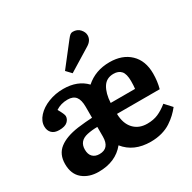

<svg xmlns="http://www.w3.org/2000/svg" viewBox="-176 -971 1156 1159"><g transform="rotate(-30 402.0 -391.5)"><path d="M350.1 -580.1 316.9 -615.2 436 -768.1Q448.7 -784.7 456.8 -790.8Q464.8 -796.9 475.1 -796.9Q506.3 -796.9 524.7 -776.4Q543 -755.9 543 -733.9Q543 -698.2 505.9 -675.8ZM189.9 14.2Q123 14.2 79.6 -21.7Q36.1 -57.6 36.1 -127.9Q36.1 -195.8 82.3 -231.7Q128.4 -267.6 214.8 -279.8Q273.4 -287.1 316.9 -289.1V-365.2Q316.9 -413.6 299.1 -435.8Q281.2 -458 243.2 -458Q195.8 -458 160.2 -434.1Q185.1 -390.6 185.1 -377Q185.1 -356 167.2 -339.6Q149.4 -323.2 108.9 -323.2Q75.7 -323.2 58.3 -340.8Q41 -358.4 41 -387.2Q41 -423.8 70.6 -456.3Q100.1 -488.8 148.7 -507.8Q197.3 -526.9 252 -526.9Q352.1 -526.9 409.2 -466.8Q476.6 -526.9 575.2 -526.9Q664.1 -526.9 717 -476.3Q770 -425.8 770 -335.9Q770 -282.2 756.8 -233.9H459Q460.4 -166 495.4 -128.4Q530.3 -90.8 588.9 -90.8Q632.3 -90.8 664.8 -105Q697.3 -119.1 731.9 -147L775.9 -99.1Q758.3 -77.1 739.7 -59.6Q721.2 -42 694.1 -23.9Q667 -5.9 630.9 4.2Q594.7 14.2 553.2 14.2Q435.1 14.2 372.1 -64.9Q308.1 14.2 189.9 14.2ZM459 -310.1H628.9Q631.8 -330.1 631.8 -362.8Q631.8 -412.6 613.8 -433.3Q595.7 -454.1 561 -454.1Q511.2 -454.1 486.8 -414.6Q462.4 -375 459 -310.1ZM247.1 -76.2Q316.9 -76.2 316.9 -158.2V-225.1Q280.3 -225.1 246.1 -217.8Q183.1 -204.1 183.1 -144Q183.1 -110.8 200.2 -93.5Q217.3 -76.2 247.1 -76.2Z"/></g></svg>

Font: Literata Book
Style: Bold
Weight: 700
Designer: Latin by Veronika Burian and Jose Scaglione. Greek by Irene Vlachou. Cyrillic by Vera Evstafieva
Foundry: TypeTogether
Version: Version 2.003;PS 002.003;hotconv 1.0.88;makeotf.lib2.5.64775